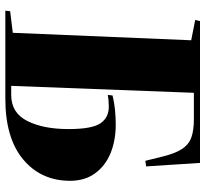

<svg xmlns="http://www.w3.org/2000/svg" viewBox="-45 -725 770 720"><g transform="rotate(90 340.0 -365.0)"><path d="M22 -18 103 -28 131 -697 55 -712 59 -730H591L604 -528L583 -525L568 -586Q556 -636 539 -662Q522 -688 495.5 -697.5Q469 -707 428 -707H328L302 -22H336Q403 -22 433.5 -82Q464 -142 464 -237Q464 -325 442.5 -356.5Q421 -388 380 -388Q356 -388 336 -384L338 -402Q386 -414 447 -414Q507 -414 554.5 -394.5Q602 -375 630 -336.5Q658 -298 658 -243Q658 -134 578 -67Q498 0 350 0H20Z"/></g></svg>

Font: Literata 72pt ExtraBold
Style: Italic
Weight: 800
Italic angle: -2°
Designer: Latin by Veronika Burian and Jose Scaglione. Greek by Irene Vlachou. Cyrillic by Vera Evstafieva
Foundry: TypeTogether
Version: Version 3.002